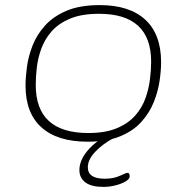

<svg xmlns="http://www.w3.org/2000/svg" viewBox="-20 -549 731 752"><path d="M323 6Q205 6 142.5 -50Q80 -106 80 -214Q80 -246 85.5 -287Q91 -328 107.5 -370.5Q124 -413 156.5 -449Q189 -485 241 -507Q293 -529 371 -529Q487 -529 549 -472Q611 -415 611 -305Q611 -273 605 -232Q599 -191 582.5 -149.5Q566 -108 534.5 -72.5Q503 -37 451.5 -15.5Q400 6 323 6ZM326 -28Q393 -28 438 -47Q483 -66 510 -97Q537 -128 550 -165Q563 -202 567.5 -239.5Q572 -277 572 -307Q572 -495 368 -495Q300 -495 254.5 -476Q209 -457 182 -426Q155 -395 141.5 -357.5Q128 -320 124 -283Q120 -246 120 -216Q120 -28 326 -28ZM385 183Q338 183 314.5 165.5Q291 148 291 117Q291 79 323 41Q355 3 413 -27L423 -7Q382 15 353 45.5Q324 76 324 106Q324 151 390 151Q425 151 449.5 139.5Q474 128 480 128Q488 128 488 142Q488 152 472 161.5Q456 171 432.5 177Q409 183 385 183Z"/></svg>

Font: Asap Expanded Expanded Thin
Style: Italic
Weight: 100
Width: 7
Italic angle: -6°
Designer: Pablo Cosgaya
Foundry: Omnibus-Type
Version: Version 3.001; ttfautohint (v1.8.4.7-5d5b)